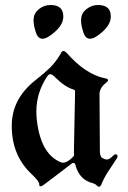

<svg xmlns="http://www.w3.org/2000/svg" viewBox="-20 -728 500 748"><path d="M176.8 -708.5Q226.6 -708.5 226.6 -664.6Q226.6 -662.6 226.6 -660.6Q226.6 -658.7 226.1 -656.2Q223.1 -629.9 193.4 -603.5Q163.6 -577.1 146 -577.1H145.5Q127.4 -577.1 119.6 -602.5Q110.8 -628.4 110.8 -647.9Q110.8 -650.4 110.8 -652.3Q110.8 -654.3 111.3 -656.2Q112.8 -678.2 133.3 -693.8Q153.3 -708.5 176.8 -708.5ZM361.8 -708.5Q411.6 -708.5 411.6 -664.6Q411.6 -662.6 411.6 -660.6Q411.6 -658.7 411.1 -656.2Q408.2 -629.9 378.4 -603.5Q348.6 -577.1 331.1 -577.1H330.6Q312.5 -577.1 304.7 -602.5Q295.9 -628.4 295.9 -647.9Q295.9 -650.4 295.9 -652.3Q295.9 -654.3 296.4 -656.2Q297.9 -678.2 318.4 -693.8Q338.4 -708.5 361.8 -708.5ZM260.7 -91.8Q235.8 -72.8 206.1 -50Q176.3 -27.3 150.9 -8.3Q143.1 -2.4 138.2 -2.4Q137.7 -2.4 135.3 -2.9Q132.8 -3.4 132.8 -8.8V-9.8V-10.3V-10.7V-11.2Q132.8 -21.5 102.5 -50.3Q25.9 -122.6 25.9 -236.3V-240.2V-240.7V-241.7V-242.2V-243.2V-243.7V-244.1V-244.6Q28.8 -346.7 121.1 -418Q149.4 -439.9 174.1 -463.6Q198.7 -487.3 217.8 -521.5Q221.2 -529.3 227.5 -529.3Q232.4 -529.3 239.3 -522.5Q312.5 -439 387.7 -423.3Q400.9 -421.4 400.9 -415.5Q400.9 -411.6 392.6 -404.8Q370.1 -388.2 367.7 -363.8V-362.8L369.1 -139.6Q369.1 -116.7 379.9 -111.8Q390.6 -106.4 395 -106.4Q407.2 -106.4 420.9 -121.6Q426.3 -127 430.2 -127Q432.6 -127 435.3 -125.2Q438 -123.5 438 -119.6Q438 -116.2 435.1 -110.8Q417.5 -84.5 401.1 -59.3Q384.8 -34.2 373.5 -6.3L373 -5.9Q369.1 -0.5 365.7 -0.5Q361.8 -0.5 356.4 -5.9Q351.6 -11.2 343.8 -13.7Q288.1 -26.4 273.4 -87.4Q272.9 -89.8 268.6 -93.3H267.6H267.1H266.6Q263.7 -93.3 260.7 -91.8ZM266.1 -379.4Q235.4 -387.7 195.3 -426.3Q184.1 -439 176.3 -439Q169.4 -439 164.1 -430.7Q121.6 -367.2 121.6 -293Q121.6 -284.7 122.1 -276.6Q122.6 -268.6 123.5 -260.3Q138.7 -127.4 217.3 -95.7Q217.8 -95.7 218.3 -95.2Q223.1 -94.2 225.6 -94.2Q243.2 -94.2 266.6 -119.1Q268.6 -121.6 268.6 -124.5Q268.1 -128.4 268.1 -134Q268.1 -139.6 268.1 -147.5L272.5 -371.6Q272.5 -377.4 266.1 -379.4Z"/></svg>

Font: UnifrakturMaguntia sl
Style: Regular
Weight: 400
Designer: j. 'mach' wust, based on a font by Peter Wiegel, original typeface by Carl Albert Fahrenwaldt 1901
Version: Version 2010-11-24